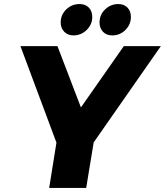

<svg xmlns="http://www.w3.org/2000/svg" viewBox="-20 -929 815 949"><path d="M775 -701 443 -225 406 0H223L259 -224L81 -701H264L380 -398L592 -701ZM436 -845Q436 -808 408.5 -781Q381 -754 343 -754Q315 -754 297.5 -772Q280 -790 280 -818Q280 -856 307.5 -882.5Q335 -909 373 -909Q402 -909 419 -891.5Q436 -874 436 -845ZM627 -845Q627 -808 600 -781Q573 -754 535 -754Q506 -754 489 -772Q472 -790 472 -818Q472 -856 499.5 -882.5Q527 -909 565 -909Q593 -909 610 -891.5Q627 -874 627 -845Z"/></svg>

Font: Gontserrat
Style: Bold Italic
Weight: 700
Italic angle: -11.3°
Designer: Julieta Ulanovsky
Foundry: Julieta Ulanovsky
Version: Version 6.001